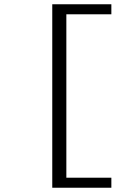

<svg xmlns="http://www.w3.org/2000/svg" viewBox="-20 -728 640 900"><path d="M225 152V-708H502V-661H291V105H502V152Z"/></svg>

Font: TypoPRO Source Code Pro
Style: Regular
Weight: 400
Monospace: yes
Designer: Paul D. Hunt, Teo Tuominen
Foundry: Adobe Systems Incorporated
Version: Version 2.010;PS 1.0;hotconv 1.0.84;makeotf.lib2.5.63406